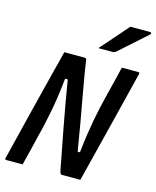

<svg xmlns="http://www.w3.org/2000/svg" viewBox="-136 -1036 914 1128"><g transform="rotate(15 321.0 -472.5)"><path d="M112 0H14Q2 0 6 -11Q41 -154 76.5 -297Q112 -440 148 -582Q156 -612 163.5 -641.5Q171 -671 178 -700H300Q308 -700 311 -697Q314 -694 316 -677Q319 -651 328 -597.5Q337 -544 350 -472.5Q363 -401 377.5 -319.5Q392 -238 405 -156H419Q426 -220 433 -267.5Q440 -315 447.5 -355Q455 -395 464 -436Q473 -477 486 -529Q497 -571 507.5 -614Q518 -657 528 -700H627Q639 -700 635 -689Q601 -550 566 -410.5Q531 -271 496 -131Q488 -98 479.5 -65.5Q471 -33 463 0Q439 -1 408 -0.5Q377 0 353 0Q346 0 342.5 -4Q339 -8 335 -28Q313 -142 287.5 -276Q262 -410 239 -551H223Q216 -486 209 -437.5Q202 -389 194 -348.5Q186 -308 177.5 -268.5Q169 -229 157 -183Q146 -137 135 -91.5Q124 -46 112 0ZM514 -945H635Q641 -945 642 -940Q643 -935 637 -930Q613 -909 595.5 -893Q578 -877 561 -862Q544 -847 522.5 -828Q501 -809 470 -781Q467 -779 462.5 -777Q458 -775 452 -775H365Q404 -819 439 -859Q474 -899 514 -945Z"/></g></svg>

Font: Recursive Mn Lnr St Med
Style: Italic
Weight: 500
Italic angle: -15°
Monospace: yes
Version: Version 1.079;hotconv 1.0.112;makeotfexe 2.5.65598; ttfautoh